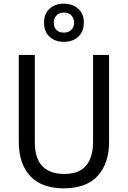

<svg xmlns="http://www.w3.org/2000/svg" viewBox="-20 -1012 694 1042"><path d="M572 -242Q572 -127 511 -58.5Q450 10 325 10Q206 10 144 -56.5Q82 -123 82 -243V-714H169V-240Q169 -68 329 -68Q410 -68 447.5 -113.5Q485 -159 485 -241V-714H572ZM327 -785Q278 -785 248.5 -813Q219 -841 219 -889Q219 -937 248.5 -964.5Q278 -992 327 -992Q373 -992 404 -965Q435 -938 435 -890Q435 -841 405 -813Q375 -785 327 -785ZM327 -835Q351 -835 366.5 -849.5Q382 -864 382 -889Q382 -914 366.5 -929Q351 -944 327 -944Q303 -944 287.5 -929Q272 -914 272 -889Q272 -864 286 -849.5Q300 -835 327 -835Z"/></svg>

Font: Noto Sans Gurmukhi UI SemiCondensed
Style: Regular
Weight: 400
Width: 4
Designer: Jelle Bosma - Monotype Design Team
Foundry: Monotype Imaging Inc.
Version: Version 2.004; ttfautohint (v1.8.4.7-5d5b)